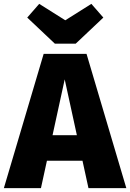

<svg xmlns="http://www.w3.org/2000/svg" viewBox="-39 -974 674 994"><path d="M434 -954 299 -869 164 -954 102 -883 245 -748H353L496 -883ZM419 0H615L409 -695H187L-19 0H173L204 -142H388ZM233 -274 296 -563 359 -274Z"/></svg>

Font: Fira Sans ExtraBold
Style: Regular
Weight: 800
Designer: bBox Type GmbH & Carrois Corporate GbR & Edenspiekermann AG
Foundry: bBox Type GmbH & Carrois Corporate GbR & Edenspiekermann AG
Version: Version 4.300;PS 004.300;hotconv 1.0.88;makeotf.lib2.5.64775